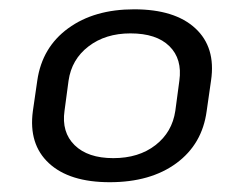

<svg xmlns="http://www.w3.org/2000/svg" viewBox="-20 -736 512 402"><path d="M209.8 -354.5Q125.3 -354.5 82.4 -394.3Q39.5 -434.1 48.8 -503.4L58.1 -567.6Q68.2 -636.9 122.7 -676.7Q177.2 -716.5 260.8 -716.5Q346 -716.5 389 -676.7Q432.1 -636.9 421.9 -567.6L412.7 -503.4Q403.4 -434.1 349.3 -394.3Q295.1 -354.5 209.8 -354.5ZM217.2 -404.9Q270.5 -404.9 305.5 -432.1Q340.5 -459.2 347.1 -504.1L355.5 -566.9Q361.9 -612.6 334.7 -639.3Q307.6 -666.1 253.1 -666.1Q200.8 -666.1 165.4 -638.9Q129.9 -611.8 123.5 -566.9L115.1 -504.1Q108.6 -459.2 136.2 -432.1Q163.9 -404.9 217.2 -404.9Z"/></svg>

Font: Pathway Extreme 8pt Thin 12pt
Style: Italic
Weight: 100
Italic angle: -8°
Version: Version 1.001;gftools[0.9.26]